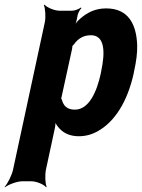

<svg xmlns="http://www.w3.org/2000/svg" viewBox="-48 -574 608 823"><path d="M283 -500 284 -503C284 -514 294 -533 301 -539L299 -542C292 -536 273 -528 261 -528H208C185 -528 153 -542 143 -554L140 -552C146 -539 149 -502 144 -478L8 153C3 177 -16 214 -28 227L-27 229C-12 217 25 203 48 203H86C109 203 141 217 150 229L152 227C146 214 144 177 149 153L187 -24C190 -37 191 -54 188 -62L185 -60C186 -52 194 -38 201 -30C220 -6 248 10 290 10C318 10 345 3 370 -11C445 -52 499 -141 525 -259L527 -270C536 -310 541 -347 540 -380C537 -469 503 -538 407 -538C361 -538 327 -521 297 -495C286 -486 273 -470 268 -461L270 -460C276 -469 281 -487 283 -500ZM273 -104C240 -104 224 -120 217 -147C216 -149 212 -155 211 -154L214 -151C215 -152 217 -165 218 -168L260 -360C261 -363 263 -377 262 -378L259 -375C260 -374 267 -382 269 -384C287 -409 310 -423 342 -423C402 -423 403 -349 386 -270L384 -259C367 -180 333 -104 273 -104Z"/></svg>

Font: Asimov
Style: EdgeExtremeIt
Weight: 500
Designer: Google
Version: Version 2.000980: 2014